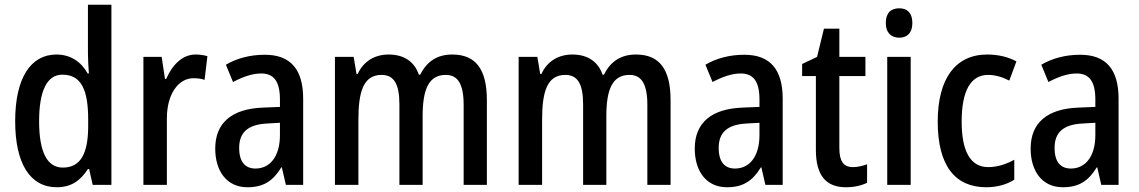

<svg xmlns="http://www.w3.org/2000/svg" viewBox="-20 -780 4805 810"><path d="M220 10C281 10 320 -19 351 -67H356L371 0H450V-760H351V-553C351 -530 353 -499 355 -470H350C322 -520 277 -550 218 -550C109 -550 44 -450 44 -269C44 -88 108 10 220 10ZM245 -73C178 -73 145 -140 145 -269C145 -394 177 -465 243 -465C322 -465 352 -403 352 -275V-249C352 -130 319 -73 245 -73Z M805 -550C749 -550 707 -506 681 -447H676L662 -540H585V0H684V-281C684 -382 732 -450 796 -450C814 -450 830 -448 843 -443L855 -543C838 -548 821 -550 805 -550Z M1097 -549C1035 -549 979 -534 933 -507L963 -434C1005 -456 1044 -470 1082 -470C1135 -470 1161 -437 1161 -360V-329L1089 -326C958 -321 888 -262 888 -153C888 -60 935 10 1024 10C1092 10 1132 -17 1167 -74H1169L1186 0H1259V-363C1259 -485 1208 -549 1097 -549ZM1108 -259 1161 -262V-210C1161 -120 1119 -69 1058 -69C1015 -69 989 -96 989 -156C989 -220 1024 -255 1108 -259Z M1888 -550C1826 -550 1781 -522 1753 -465H1747C1730 -516 1688 -550 1620 -550C1561 -550 1514 -522 1489 -468H1484L1472 -540H1393V0H1492V-274C1492 -391 1512 -464 1590 -464C1641 -464 1665 -427 1665 -340V0H1763V-290C1763 -404 1789 -464 1861 -464C1911 -464 1936 -426 1936 -338V0H2034V-357C2034 -488 1987 -550 1888 -550Z M2663 -550C2601 -550 2556 -522 2528 -465H2522C2505 -516 2463 -550 2395 -550C2336 -550 2289 -522 2264 -468H2259L2247 -540H2168V0H2267V-274C2267 -391 2287 -464 2365 -464C2416 -464 2440 -427 2440 -340V0H2538V-290C2538 -404 2564 -464 2636 -464C2686 -464 2711 -426 2711 -338V0H2809V-357C2809 -488 2762 -550 2663 -550Z M3120 -549C3058 -549 3002 -534 2956 -507L2986 -434C3028 -456 3067 -470 3105 -470C3158 -470 3184 -437 3184 -360V-329L3112 -326C2981 -321 2911 -262 2911 -153C2911 -60 2958 10 3047 10C3115 10 3155 -17 3190 -74H3192L3209 0H3282V-363C3282 -485 3231 -549 3120 -549ZM3131 -259 3184 -262V-210C3184 -120 3142 -69 3081 -69C3038 -69 3012 -96 3012 -156C3012 -220 3047 -255 3131 -259Z M3578 -75C3538 -75 3521 -101 3521 -155V-459H3631V-540H3521V-659H3456L3427 -540L3364 -510V-459H3422V-147C3422 -36 3468 10 3549 10C3583 10 3614 3 3638 -9V-87C3619 -80 3598 -75 3578 -75Z M3774 -745C3738 -745 3717 -725 3717 -683C3717 -642 3739 -621 3774 -621C3808 -621 3829 -642 3829 -683C3829 -724 3809 -745 3774 -745ZM3822 -540H3723V0H3822Z M4141 10C4184 10 4227 -1 4259 -22V-106C4224 -87 4188 -75 4149 -75C4075 -75 4037 -140 4037 -267C4037 -397 4075 -464 4149 -464C4178 -464 4209 -455 4238 -440L4268 -521C4235 -539 4193 -550 4145 -550C4010 -550 3936 -447 3936 -267C3936 -80 4010 10 4141 10Z M4537 -549C4475 -549 4419 -534 4373 -507L4403 -434C4445 -456 4484 -470 4522 -470C4575 -470 4601 -437 4601 -360V-329L4529 -326C4398 -321 4328 -262 4328 -153C4328 -60 4375 10 4464 10C4532 10 4572 -17 4607 -74H4609L4626 0H4699V-363C4699 -485 4648 -549 4537 -549ZM4548 -259 4601 -262V-210C4601 -120 4559 -69 4498 -69C4455 -69 4429 -96 4429 -156C4429 -220 4464 -255 4548 -259Z"/></svg>

Font: Noto Sans Lao Looped Condensed Medium
Style: Regular
Weight: 500
Width: 3
Designer: Mark Frömberg, Ben Mitchell
Foundry: The Fontpad Ltd
Version: Version 1.002